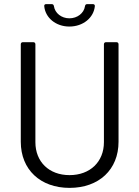

<svg xmlns="http://www.w3.org/2000/svg" viewBox="-20 -905 676 933"><path d="M317 -776C384 -776 436 -819 441 -876C441 -882 437 -885 431 -885H404C398 -885 394 -882 393 -875C388 -841 356 -816 317 -816C279 -816 247 -841 242 -875C241 -882 237 -885 231 -885H204C198 -885 194 -881 195 -875C200 -819 251 -776 317 -776ZM318 8C461 8 556 -81 556 -216V-690C556 -696 552 -700 546 -700H495C489 -700 485 -696 485 -690V-214C485 -119 418 -54 318 -54C218 -54 152 -119 152 -214V-690C152 -696 148 -700 142 -700H91C85 -700 81 -696 81 -690V-216C81 -81 176 8 318 8Z"/></svg>

Font: Elastic
Style: elastic
Weight: 400
Designer: Jeremy Tribby
Foundry: Tribby Type
Version: Version 1.422;hotconv 1.0.109;makeotfexe 2.5.65596